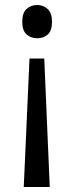

<svg xmlns="http://www.w3.org/2000/svg" viewBox="-20 -564 297 768"><path d="M98 -330H157L179 184H75ZM188 -477Q188 -441 171 -426Q154 -411 129 -411Q103 -411 86 -426.5Q69 -442 69 -477Q69 -512 86 -528Q103 -544 129 -544Q153 -544 170.5 -528Q188 -512 188 -477Z"/></svg>

Font: Noto Sans Devanagari SemiCondensed
Style: Regular
Weight: 400
Width: 4
Designer: Jelle Bosma - Monotype Design Team
Foundry: Monotype Imaging Inc.
Version: Version 2.006